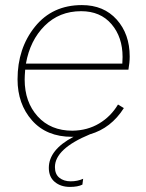

<svg xmlns="http://www.w3.org/2000/svg" viewBox="-20 -529 575 755"><path d="M485 -255H79Q77 -229 77 -216Q77 -128 128 -71.5Q179 -15 265 -15Q324 -16 370 -43.5Q416 -71 444 -118L467 -104Q417 -25 334 -1Q196 56 196 128Q196 156 213.5 170Q231 184 258 184Q285 184 307 174L304 197Q286 206 255 206Q219 206 195.5 186.5Q172 167 172 131Q172 60 269 9H263Q163 9 106 -55.5Q49 -120 49 -217Q49 -339 117.5 -424Q186 -509 302 -509Q388 -509 439 -452Q490 -395 490 -307Q490 -283 485 -255ZM299 -485Q213 -485 155.5 -427.5Q98 -370 82 -279H461Q461 -284 461.5 -292Q462 -300 462 -305Q462 -383 418.5 -434Q375 -485 299 -485Z"/></svg>

Font: Elaine Sans ExtraLight
Style: Italic
Weight: 275
Italic angle: -13°
Designer: Wei Huang
Foundry: Wei Huang
Version: Version 2.001;December 24, 2019;FontCreator 12.0.0.2547 64-b